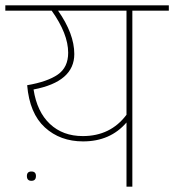

<svg xmlns="http://www.w3.org/2000/svg" viewBox="-24 -701 654 721"><path d="M610 -681V-661H473V0H451V-241Q390 -170 288 -170Q202 -170 144.5 -222.5Q87 -275 78 -381Q154 -394 193 -421Q232 -448 232 -503Q232 -574 170 -661H-4V-681ZM451 -270V-661H194Q255 -574 255 -498Q255 -394 102 -365Q115 -281 163.5 -235.5Q212 -190 287 -190Q391 -190 451 -270ZM111 -40Q111 -22 94 -22Q77 -22 77 -40Q77 -57 94 -57Q111 -57 111 -40Z"/></svg>

Font: FiraGO Thin
Style: Regular
Weight: 100
Designer: bBox Type
Foundry: bBox Type GmbH
Version: Version 1.001;PS 001.001;hotconv 1.0.88;makeotf.lib2.5.64775